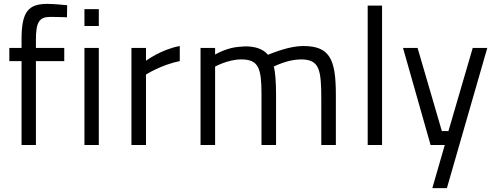

<svg xmlns="http://www.w3.org/2000/svg" viewBox="-20 -747 2554 989"><path d="M165 -432H311V-500H165V-544C165 -636 184 -660 240 -660C269 -660 325 -658 325 -658L326 -720C326 -720 260 -727 225 -727C127 -727 91 -689 91 -545V-500H28V-432H91V0H165Z M415 0H489V-500H415ZM415 -613H489V-700H415Z M657 0H732V-363C732 -363 812 -414 906 -432V-510C809 -492 732 -434 732 -434V-500H657Z M1088 0V-404C1088 -404 1155 -441 1222 -441C1313 -441 1327 -396 1327 -258V0H1402V-260C1402 -320 1398 -381 1390 -404C1392 -405 1462 -441 1530 -441C1625 -441 1635 -390 1635 -237V0H1710V-260C1710 -445 1677 -510 1541 -510C1472 -510 1389 -476 1360 -465C1340 -489 1310 -503 1268 -507C1252 -509 1233 -508 1213 -506C1148 -502 1088 -466 1088 -466V-500H1013V0Z M1874 0H1948V-718H1874Z M2056 -500 2198 0H2271L2207 222H2282L2490 -500H2415L2290 -72H2256L2131 -500Z"/></svg>

Font: TitilliumText22L
Style: 400 wt
Weight: 400
Designer: Campivisivi
Foundry: Campivisivi
Version: 1.000